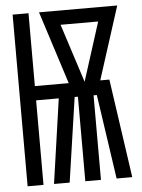

<svg xmlns="http://www.w3.org/2000/svg" viewBox="-53 -777 605 819"><g transform="rotate(-5 250.0 -367.5)"><path d="M32 0V-735H100V-423H245L145 -735H480L380 -423H419L480 0H413L360 -362H346V0H279V-362H265L212 0H145L197 -362H100V0ZM313 -423 393 -674H232Z"/></g></svg>

Font: Iosevka Fuck
Style: Regular
Weight: 400
Monospace: yes
Designer: Belleve Invis
Foundry: Belleve Invis
Version: Version 28.0.7; ttfautohint (v1.8.3)